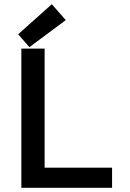

<svg xmlns="http://www.w3.org/2000/svg" viewBox="-20 -888 617 908"><path d="M510 -95V0H81V-658H191V-95ZM225 -868 291 -793 119 -665 66 -726Z"/></svg>

Font: Codetta
Style: Bold
Weight: 700
Designer: Ulrich Proeller
Foundry: PROSA GmbH
Version: Version 2.00;September 29, 2018;FontCreator 11.5.0.2427 64-b